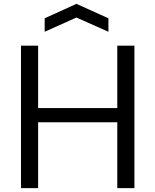

<svg xmlns="http://www.w3.org/2000/svg" viewBox="-20 -977 807 997"><path d="M89 -740H178V-416H589V-740H678V0H589V-342H178V0H89ZM212 -882 377 -957 543 -882V-812L377 -886L212 -812Z"/></svg>

Font: Encode Sans
Style: Regular
Weight: 400
Designer: Pablo Impallari, Andres Torresi
Foundry: Pablo Impallari, Andres Torresi
Version: Version 1.000; ttfautohint (v1.00) -l 8 -r 50 -G 200 -x 14 -